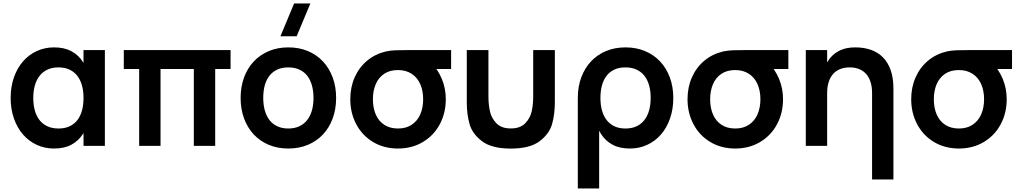

<svg xmlns="http://www.w3.org/2000/svg" viewBox="-20 -822 5752 1082"><path d="M571 -540V0H450.7V-540ZM284.5 -555Q342.4 -555 382.1 -533.6Q421.8 -512.2 446.5 -474.2Q471.2 -436.2 482 -383.9Q492.8 -331.6 492.8 -269.8Q492.8 -208 481.9 -155.7Q471.1 -103.4 446.3 -65.5Q421.6 -27.7 381.9 -6.3Q342.2 15 284.5 15Q231.5 15 186.5 -6Q141.6 -27 109.1 -64.7Q76.6 -102.4 58.3 -154.9Q40 -207.3 40 -269.8Q40 -333 58.3 -385.5Q76.7 -438.1 109.2 -475.6Q141.8 -513.1 186.7 -534Q231.7 -555 284.5 -555ZM309.5 -442.2Q273.9 -442.2 247.2 -429.6Q220.4 -417.1 202.7 -394.2Q185 -371.3 176.2 -339.7Q167.5 -308.1 167.5 -269.8Q167.5 -230.7 176.5 -198.8Q185.4 -167 203.2 -144.7Q220.9 -122.3 247.7 -110.1Q274.4 -97.8 309.5 -97.8Q346 -97.8 372.5 -110.4Q399.1 -122.9 416.4 -145.6Q433.7 -168.2 442.2 -200Q450.7 -231.8 450.7 -269.8Q450.7 -309.4 441.7 -341.3Q432.7 -373.2 414.9 -395.6Q397.1 -418 370.8 -430.1Q344.5 -442.2 309.5 -442.2Z M764.3 0V-433H677.7V-540H1279.3V-433H1192.7V0H1072.3V-433H884.7V0Z M1651.8 -617.5H1560.3L1637.5 -802.5H1729ZM1604.7 15Q1665.4 15 1715 -5.8Q1764.5 -26.5 1800 -64.2Q1835.4 -101.9 1854.8 -154.5Q1874.2 -207 1874.2 -270.2Q1874.2 -333.1 1854.8 -385.5Q1835.5 -438 1800.1 -475.7Q1764.7 -513.4 1715.1 -534.2Q1665.6 -555 1604.7 -555Q1544.4 -555 1494.9 -534.1Q1445.3 -513.2 1410.1 -475.7Q1374.8 -438.2 1355.4 -385.8Q1336 -333.3 1336 -270.2Q1336 -207.2 1355.3 -154.7Q1374.7 -102.2 1409.9 -64.4Q1445.2 -26.6 1494.7 -5.8Q1544.2 15 1604.7 15ZM1604.7 -97.8Q1570.9 -97.8 1544.6 -109.5Q1518.3 -121.2 1500.3 -143.4Q1482.3 -165.6 1472.9 -197.7Q1463.5 -229.8 1463.5 -270.2Q1463.5 -310.8 1472.6 -342.7Q1481.8 -374.7 1499.7 -396.7Q1517.6 -418.8 1543.9 -430.5Q1570.2 -442.2 1604.7 -442.2Q1638.9 -442.2 1665.5 -430.5Q1692 -418.9 1710 -396.8Q1727.9 -374.7 1737.3 -342.6Q1746.7 -310.6 1746.7 -270.2Q1746.7 -229.8 1737.3 -198Q1727.9 -166.2 1709.8 -143.9Q1691.7 -121.7 1665.3 -109.8Q1639 -97.8 1604.7 -97.8Z M2222.7 15Q2144 15 2082.8 -21.5Q2021.6 -58 1987.8 -121.6Q1954 -185.2 1954 -263Q1954 -330 1978.6 -385.8Q2003.2 -441.7 2048.4 -479.6Q2093.7 -517.6 2154.3 -532Q2177.8 -537.3 2208.8 -538.7Q2239.8 -540 2296 -540H2522.2V-433H2384.2L2412 -465.3Q2448 -429.9 2470.1 -376.8Q2492.2 -323.7 2492.2 -263Q2492.2 -184.8 2458.2 -121.4Q2424.2 -58 2362.8 -21.5Q2301.3 15 2222.7 15ZM2222.7 -97.8Q2268.4 -97.8 2300.4 -119.2Q2332.3 -140.5 2348.5 -177.7Q2364.7 -214.9 2364.7 -263Q2364.7 -310.5 2348.5 -347.6Q2332.3 -384.8 2300.2 -405.9Q2268 -427.1 2222.7 -427.2Q2176 -427.2 2144.2 -405.6Q2112.5 -383.9 2097 -346.7Q2081.5 -309.4 2081.5 -263Q2081.5 -213.6 2097.8 -176.4Q2114.1 -139.2 2145.8 -118.5Q2177.6 -97.8 2222.7 -97.8Z M2610.5 -246.8V-540H2732.5V-279.8Q2732.5 -233 2741 -194.7Q2749.4 -156.3 2777.5 -127.2Q2805.5 -98.2 2858.7 -98.2Q2911.8 -98.2 2939.9 -127.2Q2967.9 -156.3 2976.4 -194.7Q2984.8 -233 2984.8 -279.8V-540H3106.8V-246.8Q3106.8 -177.3 3091 -122.2Q3075.2 -67.1 3020.5 -25.9Q2965.8 15.3 2858.7 15.3Q2751.5 15.3 2696.8 -25.9Q2642.2 -67.1 2626.3 -122.2Q2610.5 -177.3 2610.5 -246.8Z M3236.2 240V-270.2H3356.5V240ZM3504.8 -97.8Q3540.4 -97.8 3567.2 -110.4Q3593.9 -122.9 3611.6 -145.8Q3629.3 -168.7 3638.1 -200.3Q3646.8 -231.9 3646.8 -270.2Q3646.8 -309.3 3637.9 -341.2Q3628.9 -373 3611.2 -395.3Q3593.4 -417.7 3566.9 -429.9Q3540.3 -442.2 3504.8 -442.2Q3468.3 -442.2 3441.8 -429.6Q3415.2 -417.1 3398 -394.4Q3380.7 -371.8 3372.2 -340.2Q3363.7 -308.7 3363.7 -270.2Q3363.7 -230.6 3372.7 -198.7Q3381.7 -166.8 3399.5 -144.4Q3417.2 -122 3443.5 -109.9Q3469.8 -97.8 3504.8 -97.8ZM3321.6 -270.2H3236.2Q3236.2 -333.8 3255.8 -386.2Q3275.4 -438.7 3310.7 -476.1Q3345.9 -513.6 3395.5 -534.3Q3445 -555 3504.8 -555Q3565.8 -555 3615.5 -534Q3665.2 -513 3700.5 -475.3Q3735.7 -437.6 3755 -385.1Q3774.3 -332.7 3774.3 -270.2Q3774.3 -207 3756 -154.5Q3737.7 -101.9 3705.1 -64.4Q3672.6 -26.9 3627.8 -6Q3583.1 15 3529.8 15Q3471.9 15 3432.2 -6.4Q3392.5 -27.8 3367.8 -65.8Q3343.1 -103.8 3332.3 -156.1Q3321.6 -208.4 3321.6 -270.2Z M4123.2 15Q4044.5 15 3983.3 -21.5Q3922.1 -58 3888.3 -121.6Q3854.5 -185.2 3854.5 -263Q3854.5 -330 3879.1 -385.8Q3903.7 -441.7 3948.9 -479.6Q3994.2 -517.6 4054.8 -532Q4078.3 -537.3 4109.3 -538.7Q4140.3 -540 4196.5 -540H4422.7V-433H4284.7L4312.5 -465.3Q4348.5 -429.9 4370.6 -376.8Q4392.7 -323.7 4392.7 -263Q4392.7 -184.8 4358.7 -121.4Q4324.7 -58 4263.2 -21.5Q4201.8 15 4123.2 15ZM4123.2 -97.8Q4168.9 -97.8 4200.9 -119.2Q4232.8 -140.5 4249 -177.7Q4265.2 -214.9 4265.2 -263Q4265.2 -310.5 4249 -347.6Q4232.8 -384.8 4200.7 -405.9Q4168.5 -427.1 4123.2 -427.2Q4076.5 -427.2 4044.8 -405.6Q4013 -383.9 3997.5 -346.7Q3982 -309.4 3982 -263Q3982 -213.6 3998.3 -176.4Q4014.6 -139.2 4046.3 -118.5Q4078.1 -97.8 4123.2 -97.8Z M4894.5 -297.2Q4894.5 -332 4886.2 -358.9Q4877.9 -385.8 4861.9 -404.2Q4845.9 -422.7 4822.4 -432.4Q4798.8 -442.2 4768.3 -442.2Q4737.9 -442.2 4714.3 -432.6Q4690.7 -423.1 4674.5 -404.7Q4658.2 -386.2 4649.8 -359.1Q4641.3 -332 4641.3 -297.2L4614.7 -382.4Q4618.8 -414.4 4630.1 -445.2Q4641.4 -476.1 4663 -500.5Q4684.6 -525 4718.1 -540Q4751.6 -555 4800 -555Q4848.2 -555 4887.8 -541.2Q4927.5 -527.4 4955.8 -498.8Q4984.2 -470.1 4999.5 -426.3Q5014.8 -382.6 5014.8 -322.7V189.5H4894.5ZM4521 0V-540H4641.3V0Z M5383.7 15Q5305 15 5243.8 -21.5Q5182.6 -58 5148.8 -121.6Q5115 -185.2 5115 -263Q5115 -330 5139.6 -385.8Q5164.2 -441.7 5209.4 -479.6Q5254.7 -517.6 5315.3 -532Q5338.8 -537.3 5369.8 -538.7Q5400.8 -540 5457 -540H5683.2V-433H5545.2L5573 -465.3Q5609 -429.9 5631.1 -376.8Q5653.2 -323.7 5653.2 -263Q5653.2 -184.8 5619.2 -121.4Q5585.2 -58 5523.8 -21.5Q5462.3 15 5383.7 15ZM5383.7 -97.8Q5429.4 -97.8 5461.4 -119.2Q5493.3 -140.5 5509.5 -177.7Q5525.7 -214.9 5525.7 -263Q5525.7 -310.5 5509.5 -347.6Q5493.3 -384.8 5461.2 -405.9Q5429 -427.1 5383.7 -427.2Q5337 -427.2 5305.2 -405.6Q5273.5 -383.9 5258 -346.7Q5242.5 -309.4 5242.5 -263Q5242.5 -213.6 5258.8 -176.4Q5275.1 -139.2 5306.8 -118.5Q5338.6 -97.8 5383.7 -97.8Z"/></svg>

Font: Vela Sans GX ExtLt
Style: Regular
Weight: 200
Designer: Principal design: Mikhail Sharanda - project Manrope.
Design modification: Ravid Balaliev
Foundry: Mikhail Sharanda
Version: Version 1.001